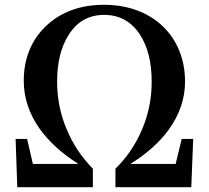

<svg xmlns="http://www.w3.org/2000/svg" viewBox="-20 -780 870 800"><path d="M367 0V-77C320 -125 283 -180 258 -241C231 -304 218 -371 218 -440C218 -520 234 -585 267 -636C302 -691 351 -718 414 -718C477 -718 527 -691 563 -636C596 -585 612 -520 612 -440C612 -370 599 -304 572 -241C546 -179 509 -124 461 -77V0H777L785 -201H737L712 -97H526V-99C592 -140 645 -187 684 -241C729 -304 751 -370 751 -440C751 -629 615 -760 414 -760C314 -760 233 -730 171 -671C110 -612 79 -536 79 -443C79 -371 102 -304 147 -241C186 -188 238 -140 304 -99V-97H117L93 -201H45L52 0Z"/></svg>

Font: AllPunType Bold
Style: Regular
Weight: 700
Version: 1.0